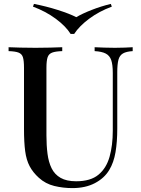

<svg xmlns="http://www.w3.org/2000/svg" viewBox="-20 -950 724 984"><path d="M660 -708V-688Q627 -686 610 -676Q593 -666 587 -643.5Q581 -621 581 -580V-291Q581 -223 572 -170Q563 -117 540 -79Q515 -37 466.5 -11.5Q418 14 351 14Q303 14 258 3Q213 -8 179 -39Q149 -66 132 -98Q115 -130 109 -175.5Q103 -221 103 -288V-602Q103 -639 97.5 -656.5Q92 -674 75 -680.5Q58 -687 24 -688V-708Q47 -707 83.5 -706Q120 -705 162 -705Q200 -705 237.5 -706Q275 -707 299 -708V-688Q265 -687 247.5 -680.5Q230 -674 224 -656.5Q218 -639 218 -602V-256Q218 -205 223.5 -162Q229 -119 244.5 -87.5Q260 -56 290.5 -38.5Q321 -21 370 -21Q444 -21 484.5 -54.5Q525 -88 541.5 -146.5Q558 -205 558 -280V-576Q558 -619 550 -642Q542 -665 522 -675.5Q502 -686 465 -688V-708Q484 -707 514 -706Q544 -705 569 -705Q595 -705 619.5 -706Q644 -707 660 -708ZM548 -930 553 -916Q488 -892 437 -854Q386 -816 360 -776H342Q317 -816 265.5 -854Q214 -892 149 -916L154 -930Q216 -918 276 -899Q336 -880 371 -862Q401 -880 449.5 -899Q498 -918 548 -930Z"/></svg>

Font: Playfair Display Medium
Style: Regular
Weight: 500
Designer: Claus Eggers Sørensen
Foundry: Claus Eggers Sørensen
Version: Version 1.203